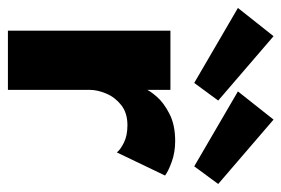

<svg xmlns="http://www.w3.org/2000/svg" viewBox="-151 -578 711 485"><g transform="rotate(90 204.5 -335.5)"><path d="M189 0H39.4V-410.5H189V-346.7H186.5Q190.9 -358.4 206.4 -376.2Q221.9 -394 249.8 -408.2Q277.7 -422.5 318.3 -422.5Q346.6 -422.5 370.5 -413.9Q394.4 -405.3 405.4 -396.9L347 -275.1Q340.4 -283.9 322.5 -292.9Q304.6 -301.9 278.2 -301.9Q247.5 -301.9 227.7 -286.4Q207.9 -270.9 198.5 -248.7Q189 -226.5 189 -206.6ZM382.2 -470.6 192.9 -581 264.1 -671 426.7 -531.2ZM171.5 -470.6 -17.9 -581 53.4 -671 216 -531.2Z"/></g></svg>

Font: League Spartan Extralight
Style: Regular
Weight: 200
Foundry: The League of Moveable Type
Version: Version 2.300; ttfautohint (v1.8.3)